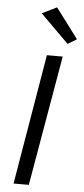

<svg xmlns="http://www.w3.org/2000/svg" viewBox="-63 -994 448 1028"><g transform="rotate(5 161.0 -480.0)"><path d="M122 -921 274 -770 322 -799 201 -960ZM169 -700 51 0H133L254 -700Z"/></g></svg>

Font: Jost
Style: Italic
Weight: 400
Italic angle: -5°
Version: Version 3.710